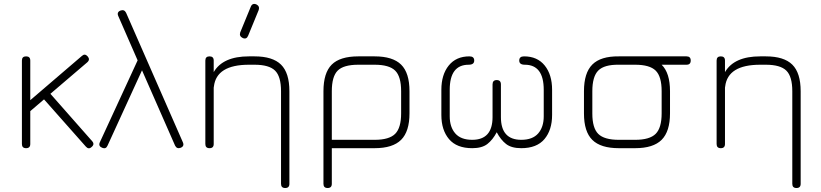

<svg xmlns="http://www.w3.org/2000/svg" viewBox="-20 -744 4121 964"><path d="M90 -21V-440Q90 -461 111 -461Q132 -461 132 -440V-241L391 -463Q406 -477 420 -461Q434 -445 418 -431L233 -273L234 -272L442 -36Q457 -20 440 -6Q425 8 411 -8L202 -244L201 -245L132 -186V-21Q132 0 111 0Q90 0 90 -21Z M574 -663Q565 -683 585 -691Q604 -698 613 -680L898 -30Q907 -10 887 -2Q868 5 859 -13L693 -391L520 -13Q512 6 493 -2Q473 -10 481 -29L671 -441Z M1199 -553Q1180 -562 1186 -581L1239 -710Q1247 -730 1267 -722Q1285 -713 1279 -694L1226 -565Q1218 -545 1199 -553ZM1053 -21Q1053 0 1032 0Q1011 0 1011 -21V-440Q1011 -461 1032 -461Q1053 -461 1053 -440V-382Q1099 -461 1230 -461H1258Q1349 -461 1391 -419.5Q1433 -378 1433 -286V179Q1433 200 1412 200Q1391 200 1391 179V-286Q1391 -360 1361 -389.5Q1331 -419 1258 -419H1230Q1067 -419 1054 -310Q1054 -306 1053 -304Z M1604 179V-286Q1604 -378 1645.5 -419.5Q1687 -461 1779 -461H1861Q1952 -461 1994 -419.5Q2036 -378 2036 -286V-175Q2036 -84 1994 -42Q1952 0 1861 0H1646V179Q1646 200 1625 200Q1604 200 1604 179ZM1646 -42H1861Q1934 -42 1964 -72Q1994 -102 1994 -175V-286Q1994 -360 1964 -389.5Q1934 -419 1861 -419H1779Q1705 -419 1675.5 -389.5Q1646 -360 1646 -286Z M2196 -167V-293Q2196 -369 2233 -415Q2270 -461 2337 -461Q2361 -461 2361 -440Q2361 -419 2333 -419Q2238 -419 2238 -293V-160Q2238 -106 2266 -74Q2294 -42 2351 -42Q2453 -42 2453 -156V-320Q2453 -342 2474 -342Q2495 -342 2495 -320V-156Q2495 -42 2597 -42Q2654 -42 2682 -74Q2710 -106 2710 -160V-293Q2710 -419 2615 -419Q2587 -419 2587 -440Q2587 -461 2611 -461Q2678 -461 2715 -415Q2752 -369 2752 -293V-167Q2752 -91 2713.5 -45.5Q2675 0 2597 0Q2548 0 2521 -21Q2494 -42 2474 -80Q2454 -42 2427 -21Q2400 0 2351 0Q2273 0 2234.5 -45.5Q2196 -91 2196 -167Z M3087 0Q2996 0 2954 -41.5Q2912 -83 2912 -174V-286Q2912 -378 2954 -420Q2996 -462 3087 -461H3427Q3448 -461 3448 -440Q3448 -419 3427 -419H3302Q3344 -378 3344 -286V-175Q3344 -84 3302 -42Q3260 0 3169 0ZM2954 -174Q2954 -101 2984 -71.5Q3014 -42 3087 -42H3169Q3242 -42 3272 -72Q3302 -102 3302 -175V-286Q3302 -360 3272 -389.5Q3242 -419 3169 -419H3087Q3014 -420 2984 -390Q2954 -360 2954 -286Z M3620 -21Q3620 0 3599 0Q3578 0 3578 -21V-440Q3578 -461 3599 -461Q3620 -461 3620 -440V-382Q3666 -461 3797 -461H3825Q3916 -461 3958 -419.5Q4000 -378 4000 -286V179Q4000 200 3979 200Q3958 200 3958 179V-286Q3958 -360 3928 -389.5Q3898 -419 3825 -419H3797Q3634 -419 3621 -310Q3621 -306 3620 -304Z"/></svg>

Font: Jura Light
Style: Regular
Weight: 300
Designer: Daniel Johnson, Alexei Vanyashin
Foundry: Daniel Johnson
Version: Version 5.103